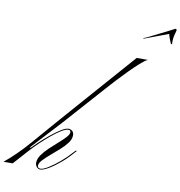

<svg xmlns="http://www.w3.org/2000/svg" viewBox="-280 -1224 1255 1337"><g transform="rotate(10 347.0 -555.5)"><path d="M189 -339 170 -360 621 -873H700Q680 -864 647 -834.5Q614 -805 576 -766.5Q538 -728 501 -688Q464 -648 436 -616ZM189 -339 -5 -129H8L-17 -95L-102 0H-167Q-127 -32 -82.5 -76Q-38 -120 0 -164L170 -360ZM93 9Q79 9 68.5 -3.5Q58 -16 58 -33Q58 -60 78 -88.5Q98 -117 127.5 -145Q157 -173 187 -199Q217 -225 236.5 -246.5Q256 -268 256 -283Q256 -298 239 -298Q221 -298 191 -279.5Q161 -261 124.5 -231Q88 -201 51 -165.5Q14 -130 -17 -95H-28Q4 -131 42 -167.5Q80 -204 118.5 -235Q157 -266 188.5 -285.5Q220 -305 240 -305Q254 -305 266 -295Q278 -285 278 -265Q278 -238 257.5 -210.5Q237 -183 206.5 -156Q176 -129 145.5 -103Q115 -77 94.5 -55Q74 -33 74 -15Q74 3 95 3Q114 3 149.5 -19Q185 -41 226 -75.5Q267 -110 303 -151L314 -163H324L315 -154Q276 -108 233 -71.5Q190 -35 152.5 -13Q115 9 93 9ZM644 -1013 643 -1017Q658 -1022 688.5 -1037.5Q719 -1053 753.5 -1070Q788 -1087 815.5 -1101Q843 -1115 852 -1120Q861 -1120 861 -1109Q856 -1094 851 -1071.5Q846 -1049 846 -1028Q846 -1024 846 -1020Q846 -1016 847 -1011Q847 -1009 843 -1009Q841 -1009 838 -1012Q831 -1028 825 -1043.5Q819 -1059 815 -1077Z"/></g></svg>

Font: Ballet 24pt
Style: Regular
Weight: 400
Designer: Maximiliano R. Sproviero
Foundry: Omnibus-Type
Version: Version 1.100